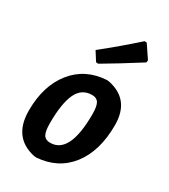

<svg xmlns="http://www.w3.org/2000/svg" viewBox="-181 -809 798 907"><g transform="rotate(30 218.0 -356.0)"><path d="M335 -722 347 -721 394 -651 392 -639Q277 -566 198 -520L186 -521L155 -570Q249 -645 335 -722ZM272 -474 284 -473Q412 -447 412 -308Q412 -167 346.5 -82.5Q281 2 166 10L154 9Q25 -19 25 -165Q25 -300 91.5 -383.5Q158 -467 272 -474ZM248 -378Q191 -378 166 -324Q141 -270 141 -163Q141 -119 151.5 -101Q162 -83 188 -83Q294 -83 294 -300Q294 -343 283.5 -360.5Q273 -378 248 -378Z"/></g></svg>

Font: Alegreya Sans SC
Style: Bold Italic
Weight: 700
Italic angle: -7°
Designer: Juan Pablo del Peral
Foundry: Huerta Tipografica
Version: Version 2.007